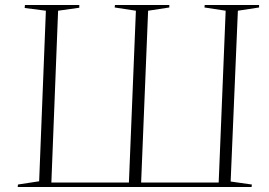

<svg xmlns="http://www.w3.org/2000/svg" viewBox="-20 -750 1077 770"><path d="M51 0 52 -10 137 -23 164 -707 79 -718 80 -730H298V-719L213 -707L186 -18H497L525 -707L440 -720L441 -730H659V-720L574 -707L546 -18H857L885 -707L800 -720L801 -730H1019V-720L934 -707L905 -22L990 -10L989 0Z"/></svg>

Font: Display Extralight
Style: Italic
Weight: 200
Italic angle: -2°
Designer: Latin by Veronika Burian and Jose Scaglione. Greek by Irene Vlachou. Cyrillic by Vera Evstafieva
Foundry: TypeTogether
Version: Version 3.002